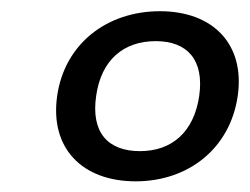

<svg xmlns="http://www.w3.org/2000/svg" viewBox="-20 -749 457 351"><path d="M228 -417.5C324.7 -417.5 400.9 -478 414.6 -573.7C428.2 -668.5 369.1 -728.5 272.5 -728.5C174.8 -728.5 98.1 -668.5 84.5 -573.7C70.8 -478 130.4 -417.5 228 -417.5ZM235.8 -472.7C177.2 -472.7 146 -506.8 155.8 -573.7C165 -639.6 206.1 -673.8 264.6 -673.8C322.8 -673.8 353.5 -639.2 344.2 -573.7C334.5 -507.3 293.9 -472.7 235.8 -472.7Z"/></svg>

Font: Winston
Style: Italic
Weight: 400
Italic angle: -8.13011°
Designer: Vernon Adams, Kim Jin-seong, David Berlow, Cristiano Sobral
Foundry: The Winston Project Authors
Version: Version 3.004